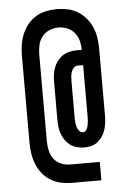

<svg xmlns="http://www.w3.org/2000/svg" viewBox="-57 -798 614 916"><g transform="rotate(-5 250.0 -340.0)"><path d="M391 76H250Q224 76 198 70.5Q172 65 149 51Q126 37 109.5 16.5Q93 -4 83 -28.5Q73 -53 69 -79.5Q65 -106 65 -132V-548Q65 -574 69 -600.5Q73 -627 83 -651.5Q93 -676 109.5 -696.5Q126 -717 148.5 -731Q171 -745 197.5 -750.5Q224 -756 250 -756Q276 -756 302 -750.5Q328 -745 350 -731.5Q372 -718 389 -698Q406 -678 416.5 -654Q427 -630 431 -604Q435 -578 435 -552V-231Q435 -214 433 -197Q431 -180 426 -163.5Q421 -147 411.5 -132.5Q402 -118 388.5 -107Q375 -96 358.5 -91.5Q342 -87 324 -87Q307 -87 289.5 -91.5Q272 -96 258 -106Q244 -116 233.5 -130.5Q223 -145 217 -161.5Q211 -178 209 -195.5Q207 -213 207 -231V-408Q207 -426 209 -443.5Q211 -461 217 -477.5Q223 -494 233.5 -508.5Q244 -523 258.5 -533Q273 -543 290.5 -547.5Q308 -552 325 -552H352Q352 -574 346.5 -595.5Q341 -617 327 -634Q313 -651 292.5 -659.5Q272 -668 250 -668Q228 -668 206.5 -659Q185 -650 171.5 -632.5Q158 -615 153 -592.5Q148 -570 148 -548V-132Q148 -110 153 -87.5Q158 -65 171.5 -47Q185 -29 206.5 -20.5Q228 -12 250 -12H391ZM323 -160Q334 -160 340 -169.5Q346 -179 348 -189.5Q350 -200 351 -210Q352 -220 352 -231V-479H325Q315 -479 307 -470.5Q299 -462 295.5 -451.5Q292 -441 291 -430Q290 -419 290 -408V-231Q290 -220 291 -209.5Q292 -199 295 -188.5Q298 -178 305.5 -169Q313 -160 323 -160Z"/></g></svg>

Font: Iosevka Slab Semibold
Style: Regular
Weight: 600
Monospace: yes
Designer: Belleve Invis
Foundry: Belleve Invis
Version: Version 11.1.1; ttfautohint (v1.8.3)